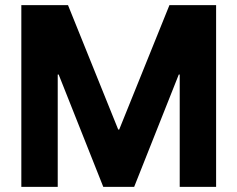

<svg xmlns="http://www.w3.org/2000/svg" viewBox="-20 -727 924 747"><path d="M63 -707H204.6V0H63ZM202.6 -451.2 216.3 -437H202.6V-451.2V-707H244.6L443.8 -213.4L431.2 -223.1H443.8V-213.4V0H381.8ZM439.9 0V-213.4V-223.1H452.6L439.9 -213.4L639.2 -707H681.2V-451.2V-437H667.5L681.2 -451.2L502 0ZM679.2 -707H820.8V0H679.2Z"/></svg>

Font: Wanted Sans Std Variable
Style: Regular
Weight: 400
Designer: Original Design by Kil Hyung-jin and Kang Hanbin, Wanted Lab, Inc;
Foundry: Wanted Lab, Inc.
Version: Version 1.003;Glyphs 3.2 (3227)